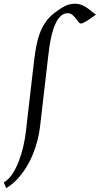

<svg xmlns="http://www.w3.org/2000/svg" viewBox="-69 -762 530 1019"><path d="M440.9 -685.1Q430.7 -677.7 418.9 -669.2Q407.2 -660.6 396 -653.6Q384.8 -646.5 375.2 -641.8Q365.7 -637.2 359.9 -637.2Q353.5 -637.2 347.2 -645.8Q340.8 -654.3 333 -664.6Q325.2 -674.8 314.9 -683.3Q304.7 -691.9 291 -691.9Q272.5 -691.9 258.3 -680.9Q244.1 -669.9 233.4 -651.6Q222.7 -633.3 214.8 -609.6Q207 -585.9 201.7 -560.5Q196.3 -535.2 192.9 -510.3Q189.5 -485.4 187 -464.8L144 -94.2Q137.7 -40.5 122.3 9.5Q106.9 59.6 83.7 102.8Q60.5 146 30.3 180.4Q0 214.8 -36.1 236.8L-48.8 206.1Q-24.4 192.4 -4.6 163.1Q15.1 133.8 30 95.7Q44.9 57.6 54.7 14.9Q64.5 -27.8 68.8 -67.9L111.8 -439Q116.7 -478.5 123.3 -515.1Q129.9 -551.8 141.8 -584.2Q153.8 -616.7 173.3 -645Q192.9 -673.3 224.1 -696.8Q237.3 -706.1 249.5 -714.4Q261.7 -722.7 274.4 -729Q287.1 -735.4 300.5 -738.8Q314 -742.2 329.1 -742.2Q350.6 -742.2 367.9 -734.1Q385.3 -726.1 398.9 -716.1Q412.6 -706.1 423.1 -696.8Q433.6 -687.5 440.9 -685.1Z"/></svg>

Font: Gentium Plus Eur
Style: Italic
Weight: 400
Italic angle: -8°
Designer: J. Victor Gaultney, Annie Olsen, Iska Routamaa, Becca Hirsbrunner
Foundry: SIL International
Version: Version 5.000